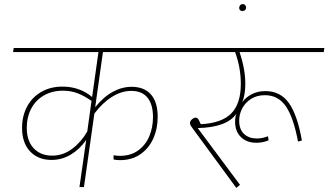

<svg xmlns="http://www.w3.org/2000/svg" viewBox="-20 -916 1608 940"><path d="M446 -391Q486 -441 531.5 -466Q577 -491 624 -491Q686 -491 719 -453.5Q752 -416 752 -344Q752 -286 730.5 -238Q709 -190 667.5 -161Q626 -132 568 -132Q552 -132 536 -135V-156Q552 -153 567 -153Q620 -153 656.5 -179.5Q693 -206 711 -249Q729 -292 729 -343Q729 -405 702 -438Q675 -471 623 -471Q575 -471 528.5 -442Q482 -413 442 -360L391 0H369L402 -231Q370 -185 326.5 -159Q283 -133 232 -133Q167 -133 127.5 -174.5Q88 -216 88 -290Q88 -348 112.5 -394Q137 -440 182 -466Q227 -492 286 -492Q370 -492 431 -441L462 -661H44L47 -681H896L893 -661H484ZM407 -270 428 -422Q394 -446 361 -459Q328 -472 288 -472Q235 -472 194.5 -448.5Q154 -425 132.5 -383.5Q111 -342 111 -291Q111 -226 145 -190Q179 -154 235 -154Q289 -154 333.5 -187.5Q378 -221 407 -272Z M922 -289Q910 -304 910 -314Q910 -323 919.5 -331.5Q929 -340 938 -340Q946 -340 950.5 -333Q955 -326 963 -308Q1065 -313 1112 -360.5Q1159 -408 1159 -505Q1159 -585 1131 -661H868L871 -681H1568L1565 -661H1153Q1181 -577 1181 -506Q1181 -451 1166 -416Q1184 -440 1213 -455Q1242 -470 1279 -470Q1353 -470 1394.5 -411.5Q1436 -353 1458 -228L1439 -223Q1417 -341 1379.5 -395.5Q1342 -450 1277 -450Q1238 -450 1209.5 -432Q1181 -414 1166 -385.5Q1151 -357 1151 -326Q1151 -282 1175 -260Q1199 -238 1237 -238Q1265 -238 1292 -249L1295 -229Q1267 -217 1235 -217Q1188 -217 1159.5 -245Q1131 -273 1131 -319Q1131 -345 1138 -360Q1091 -292 948 -289L1155 -11L1137 4Z M1151 -877Q1151 -885 1156 -890.5Q1161 -896 1169 -896Q1176 -896 1180.5 -891Q1185 -886 1185 -880Q1185 -872 1180 -867Q1175 -862 1168 -862Q1159 -862 1155 -866.5Q1151 -871 1151 -877Z"/></svg>

Font: FiraGO Thin
Style: Italic
Weight: 100
Italic angle: -8°
Designer: bBox Type GmbH
Foundry: bBox Type GmbH
Version: Version 1.001